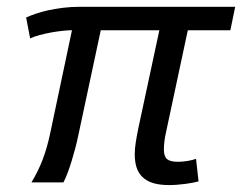

<svg xmlns="http://www.w3.org/2000/svg" viewBox="-20 -532 706 560"><path d="M559.1 -2.9Q551.8 -1 541.7 1Q531.7 2.9 520.5 4.4Q509.3 5.9 497.1 6.8Q484.9 7.8 473.1 7.8Q445.8 7.8 426.8 2Q407.7 -3.9 395.8 -15.4Q383.8 -26.9 378.4 -43.5Q373 -60.1 373 -82Q373 -97.2 375.7 -115Q378.4 -132.8 382.8 -154.8L444.8 -443.8H273.9L209 -140.1Q205.1 -121.1 200 -101.3Q194.8 -81.5 189.2 -63.2Q183.6 -44.9 177.5 -28.6Q171.4 -12.2 165 0H71.8Q82.5 -18.1 90.6 -34.7Q98.6 -51.3 105 -68.1Q111.3 -85 116.7 -103.8Q122.1 -122.6 127 -146L189.9 -443.8Q178.7 -443.8 162.6 -442.1Q146.5 -440.4 129.2 -437.3Q111.8 -434.1 95.5 -429.7Q79.1 -425.3 67.9 -419.9L56.2 -481Q67.9 -486.3 84.2 -491.9Q100.6 -497.6 120.6 -502Q140.6 -506.3 164.1 -509.3Q187.5 -512.2 212.9 -512.2H666L651.9 -443.8H527.8L464.8 -148.9Q460.9 -132.3 459.5 -119.1Q458 -106 458 -96.2Q458 -75.7 467.3 -67.9Q476.6 -60.1 499 -60.1Q511.7 -60.1 526.6 -62.5Q541.5 -64.9 551.8 -68.8Z"/></svg>

Font: Clear Sans
Style: Italic
Weight: 400
Italic angle: -12°
Foundry: Intel Corporation
Version: Version 1.00